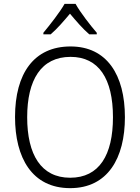

<svg xmlns="http://www.w3.org/2000/svg" viewBox="-20 -966 727 996"><path d="M372 -946H315C291 -903 239 -837 205 -796V-788H243C276 -816 312 -858 343 -895C374 -858 410 -816 443 -788H482V-796C450 -833 396 -902 372 -946ZM628 -358C628 -578 534 -725 346 -725C156 -725 58 -585 58 -359C58 -148 146 10 344 10C539 10 628 -146 628 -358ZM121 -358C121 -551 193 -671 346 -671C492 -671 566 -558 566 -358C566 -162 495 -44 344 -44C193 -44 121 -164 121 -358Z"/></svg>

Font: Noto Sans Bengali SemiCondensed Light
Style: Regular
Weight: 300
Width: 4
Designer: Joana Ranito - Universal Thirst; Jelle Bosma - Monotype Design Team
Foundry: Universal Thirst ehf.
Version: Version 3.000